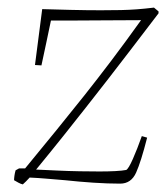

<svg xmlns="http://www.w3.org/2000/svg" viewBox="-20 -479 437 505"><path d="M296 4Q263 4 225.5 1.5Q188 -1 151 -5Q126 -7 103 -9Q80 -11 58 -12Q48 -1 40 6Q35 5 28.5 1.5Q22 -2 17 -5Q17 -10 18 -17Q19 -24 21 -31Q24 -33 30 -36H46Q92 -92 129.5 -138Q167 -184 201.5 -227.5Q236 -271 272 -318.5Q308 -366 351 -426Q306 -426 257.5 -425.5Q209 -425 170 -425Q131 -425 114 -425Q108 -396 101.5 -365.5Q95 -335 89 -307Q85 -307 80.5 -307.5Q76 -308 72 -308L91 -455Q124 -454 166 -453Q208 -452 245 -452Q276 -452 298 -452.5Q320 -453 340 -454.5Q360 -456 385 -459L397 -449V-444Q355 -389 322.5 -346.5Q290 -304 262 -268Q234 -232 206.5 -197Q179 -162 147.5 -122.5Q116 -83 75 -33Q98 -32 129 -30.5Q160 -29 190.5 -28.5Q221 -28 242 -28Q265 -28 283.5 -29Q302 -30 312 -32Q318 -35 329.5 -61Q341 -87 353 -121L367 -117Q351 -54 338 -25Q325 4 296 4Z"/></svg>

Font: Labrada ExtraLight
Style: Italic
Weight: 200
Italic angle: -7°
Designer: Mercedes Jáuregui
Foundry: Omnibus-Type Team
Version: Version 1.000; ttfautohint (v1.8.4.7-5d5b)